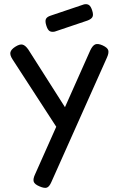

<svg xmlns="http://www.w3.org/2000/svg" viewBox="-20 -692 566 923"><path d="M170 204Q146 194 142 181Q138 168 149 145L414 -450Q425 -473 437.5 -478.5Q450 -484 473 -474Q497 -463 500.5 -450Q504 -437 494 -415L227 183Q217 206 205 210Q193 214 170 204ZM269 -54 40 -407Q27 -427 30 -440.5Q33 -454 53 -467Q75 -481 88.5 -477.5Q102 -474 116 -454L310 -149ZM243 -540Q227 -537 218 -543Q209 -549 203 -568Q196 -589 200.5 -600Q205 -611 224 -617L384 -671Q399 -674 408 -667.5Q417 -661 423 -642Q430 -621 424.5 -610.5Q419 -600 400 -593Z"/></svg>

Font: Fredoka Light
Style: Regular
Weight: 400
Version: Version 2.001